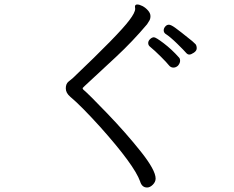

<svg xmlns="http://www.w3.org/2000/svg" viewBox="-20 -777 1040 855"><path d="M773 -485Q764 -476 752 -476Q740 -476 731.5 -487Q723 -498 696 -525Q669 -552 647 -570Q640 -576 640 -585.5Q640 -595 648.5 -603Q657 -611 665.5 -611Q674 -611 709.5 -584Q745 -557 777 -521Q782 -516 782 -506Q782 -496 773 -485ZM851 -580Q856 -573 856 -562Q856 -551 843.5 -542.5Q831 -534 823 -534Q815 -534 808 -542.5Q801 -551 769.5 -582Q738 -613 716 -627Q709 -633 709 -642Q709 -651 716 -659Q723 -667 732 -667Q741 -667 760 -653.5Q779 -640 836 -594ZM581 -747Q581 -757 591 -757Q601 -757 614.5 -750Q628 -743 639 -730.5Q650 -718 650 -705.5Q650 -693 645 -685Q640 -677 635 -669Q571 -593 497 -524Q423 -455 385.5 -420.5Q348 -386 348 -385Q348 -381 351 -378Q374 -359 458 -271.5Q542 -184 607.5 -101.5Q673 -19 673 18Q673 33 660.5 45.5Q648 58 635 58Q612 58 604 31Q578 -42 426 -212Q340 -307 293 -346Q273 -363 273 -383.5Q273 -404 285 -413.5Q297 -423 304 -429Q511 -626 556 -687Q582 -721 582 -738Z"/></svg>

Font: LXGW Bright GB
Style: Regular
Weight: 400
Designer: Christian Thalmann (Catharsis Fonts)
Foundry: LXGW / Christian Thalmann (Catharsis Fonts) / Fontworks Inc.
Version: Version 5.510